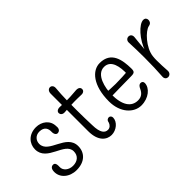

<svg xmlns="http://www.w3.org/2000/svg" viewBox="-34 -871 1257 1257"><g transform="rotate(-45 594.5 -243.0)"><path d="M64.5 -277.8C64.5 -164.6 235.4 -174.8 235.4 -89.4C235.4 -49.8 208 -25.4 165 -25.4C126 -25.4 95.2 -50.8 97.2 -83C99.1 -115.7 89.4 -123.5 77.1 -123.5C63 -123.5 50.8 -114.3 49.3 -89.8C45.4 -31.2 97.2 11.2 161.6 11.2C238.3 11.2 280.3 -32.7 280.3 -92.8C280.3 -205.1 109.4 -194.3 109.4 -283.7C109.4 -314 131.3 -340.3 166.5 -340.3C213.4 -340.3 223.6 -309.6 222.7 -283.7C221.7 -261.7 231.9 -247.6 244.1 -247.6C260.7 -247.6 274.4 -260.3 270.5 -286.6C270.5 -342.3 223.6 -376.5 171.4 -376.5C104 -376.5 64.5 -330.6 64.5 -277.8Z M395 -116.2C395 -21 443.8 10.7 486.8 10.7C530.8 10.7 573.7 -24.4 573.7 -64C573.7 -75.7 564.9 -85 555.2 -85C544.4 -85 533.2 -79.6 530.3 -60.5C525.4 -45.4 512.7 -30.3 493.2 -30.3C465.8 -30.3 442.9 -51.8 441.9 -125.5C440.4 -168.5 439 -214.8 439 -263.7C439 -328.1 438.5 -396 444.8 -462.9C447.3 -485.4 434.6 -496.6 421.4 -496.6C408.2 -496.6 395 -485.4 395 -462.9C395 -362.3 395 -212.4 395 -116.2ZM529.3 -362.3C505.4 -361.8 489.7 -357.4 437.5 -357.4C417.5 -357.4 398.4 -359.4 373.5 -359.4C352.5 -359.4 342.3 -348.1 342.3 -336.4C342.3 -324.2 352.1 -311 373.5 -312C411.6 -314 433.6 -316.9 466.8 -316.9C481.9 -316.9 510.3 -316.9 532.2 -315.9C552.2 -314.9 562.5 -327.1 562.5 -337.9C562.5 -353.5 551.3 -362.8 529.3 -362.3Z M660.2 -168.5C695.8 -168.9 793 -171.4 848.6 -171.4C878.9 -171.4 885.7 -178.7 885.3 -207.5C883.8 -286.6 869.6 -378.4 763.7 -378.4C694.8 -378.4 628.9 -305.7 628.9 -157.7C628.9 -52.7 692.9 11.7 761.2 11.7C828.6 11.7 879.4 -31.2 880.4 -76.2C880.9 -89.4 872.1 -96.7 861.3 -96.7C846.7 -96.7 838.9 -86.9 831.1 -69.3C819.8 -45.4 802.2 -27.3 769 -27.3C707.5 -27.3 671.9 -79.1 672.9 -179.7C673.3 -237.3 694.3 -340.3 766.1 -340.3C830.6 -340.3 842.3 -264.2 839.8 -200.2L863.3 -214.4C842.3 -209.5 765.1 -207.5 741.7 -207.5C711.9 -207.5 678.2 -210.4 660.2 -210.9Z M1163.1 -321.8C1184.1 -325.2 1189.5 -340.3 1189.5 -352.1C1189.5 -365.2 1182.1 -376.5 1164.6 -376.5C1126 -376.5 1056.6 -304.7 1028.8 -218.8L1032.7 -202.1C1038.1 -282.2 1043.5 -317.9 1044.9 -337.9C1046.4 -358.4 1032.7 -368.2 1020 -368.2C1007.3 -368.2 992.2 -357.9 993.2 -337.9C995.1 -298.3 996.6 -248 996.6 -198.2C996.6 -136.7 994.6 -67.4 991.2 -25.9C989.3 -5.9 1002.4 4.4 1015.1 4.4C1029.8 4.4 1044.9 -6.8 1043.5 -28.3C1041 -60.5 1039.6 -95.7 1039.6 -126.5C1039.6 -139.2 1040 -147.5 1041.5 -162.6C1048.8 -234.9 1124.5 -314.9 1163.1 -321.8Z"/></g></svg>

Font: Pompiere 
Style: Regular
Weight: 400
Designer: Karolina Lach
Foundry: Sorkin Type Co.
Version: Version 1.001